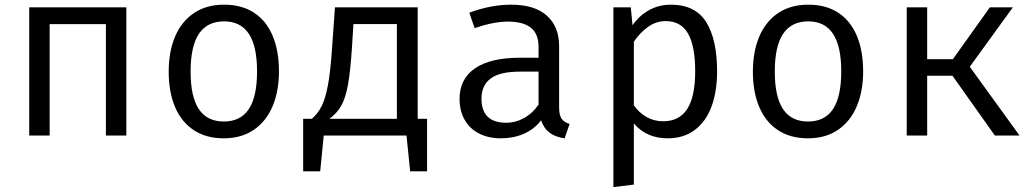

<svg xmlns="http://www.w3.org/2000/svg" viewBox="-20 -571 4348 809"><path d="M512.3 0H426.2V-469.2H189.2V0H103.1V-540H512.3Z M1155.4 -270.3Q1155.4 -186.7 1128.5 -123.1Q1101.5 -59.5 1049.2 -23.8Q996.9 11.8 923.1 11.8Q848.2 11.8 796.2 -22.8Q744.1 -57.4 717.4 -120.5Q690.8 -183.6 690.8 -269.2Q690.8 -353.3 717.7 -416.9Q744.6 -480.5 797.2 -515.9Q849.7 -551.3 924.1 -551.3Q999 -551.3 1050.8 -517.2Q1102.6 -483.1 1129 -419.7Q1155.4 -356.4 1155.4 -270.3ZM783.1 -269.2Q783.1 -163.1 817.9 -111Q852.8 -59 923.1 -59Q993.3 -59 1028.2 -111Q1063.1 -163.1 1063.1 -270.3Q1063.1 -376.9 1028.2 -429Q993.3 -481 924.1 -481Q853.8 -481 818.5 -429Q783.1 -376.9 783.1 -269.2Z M1740 -70.3H1779.5V150.8H1708.2L1692.8 0H1344.1L1329.2 150.8H1257.4V-70.3H1293.8Q1319.5 -92.3 1335.4 -124.1Q1351.3 -155.9 1361.8 -212.3Q1372.3 -268.7 1379 -365.6L1391.3 -540H1740ZM1652.3 -469.7H1469.2L1463.1 -371.8Q1456.4 -270.3 1446.2 -213.8Q1435.9 -157.4 1417.9 -125.6Q1400 -93.8 1367.7 -70.3H1652.3Z M2335.9 -117.9Q2335.9 -86.2 2346.2 -71Q2356.4 -55.9 2380 -48.7L2359 11.8Q2281 1.5 2260 -64.1Q2231.3 -26.7 2187.4 -7.4Q2143.6 11.8 2090.8 11.8Q2037.4 11.8 1997.9 -8.7Q1958.5 -29.2 1937.4 -66.9Q1916.4 -104.6 1916.4 -154.9Q1916.4 -238.5 1981.5 -283.1Q2046.7 -327.7 2169.7 -327.7H2249.2V-372.8Q2249.2 -429.2 2216.4 -454.6Q2183.6 -480 2120.5 -480Q2059.5 -480 1980 -452.3L1957.4 -517.4Q2047.7 -551.3 2133.8 -551.3Q2232.8 -551.3 2284.4 -504.9Q2335.9 -458.5 2335.9 -376.9ZM2249.2 -130.3V-269.2H2171.3Q2085.6 -269.2 2047.2 -240Q2008.7 -210.8 2008.7 -155.9Q2008.7 -53.8 2112.8 -53.8Q2152.8 -53.8 2189 -74.1Q2225.1 -94.4 2249.2 -130.3Z M3001.5 -270.3Q3001.5 -186.7 2978.5 -123.3Q2955.4 -60 2908.5 -24.1Q2861.5 11.8 2793.3 11.8Q2704.1 11.8 2650.8 -50.8V206.7L2564.6 217.4V-540H2637.9L2645.1 -464.6Q2674.9 -506.7 2716.2 -529Q2757.4 -551.3 2806.2 -551.3Q2909.7 -551.3 2955.6 -477.9Q3001.5 -404.6 3001.5 -270.3ZM2650.8 -395.4V-127.7Q2672.3 -95.9 2704.4 -77.9Q2736.4 -60 2774.4 -60Q2842.1 -60 2875.6 -111.8Q2909.2 -163.6 2909.2 -270.8Q2909.2 -377.4 2879 -429.7Q2848.7 -482.1 2785.6 -482.1Q2744.1 -482.1 2710 -457.4Q2675.9 -432.8 2650.8 -395.4Z M3616.9 -270.3Q3616.9 -186.7 3590 -123.1Q3563.1 -59.5 3510.8 -23.8Q3458.5 11.8 3384.6 11.8Q3309.7 11.8 3257.7 -22.8Q3205.6 -57.4 3179 -120.5Q3152.3 -183.6 3152.3 -269.2Q3152.3 -353.3 3179.2 -416.9Q3206.2 -480.5 3258.7 -515.9Q3311.3 -551.3 3385.6 -551.3Q3460.5 -551.3 3512.3 -517.2Q3564.1 -483.1 3590.5 -419.7Q3616.9 -356.4 3616.9 -270.3ZM3244.6 -269.2Q3244.6 -163.1 3279.5 -111Q3314.4 -59 3384.6 -59Q3454.9 -59 3489.7 -111Q3524.6 -163.1 3524.6 -270.3Q3524.6 -376.9 3489.7 -429Q3454.9 -481 3385.6 -481Q3315.4 -481 3280 -429Q3244.6 -376.9 3244.6 -269.2Z M3886.7 0H3800.5V-540H3886.7V-321.5H3994.9L4150.8 -540H4247.7L4066.2 -289.7L4275.9 0H4171.8L3993.3 -251.8H3886.7Z"/></svg>

Font: Fira Code Fixed
Style: Regular
Weight: 400
Monospace: yes
Designer: Carrois Corporate, Edenspiekermann AG, Nikita Prokopov
Foundry: Carrois Corporate, Edenspiekermann AG, Nikita Prokopov
Version: Version 5.002